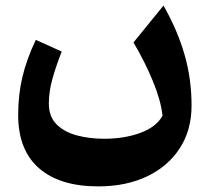

<svg xmlns="http://www.w3.org/2000/svg" viewBox="-20 -414 755 691"><path d="M564.9 2.4Q559.1 -51.8 530.5 -121.3Q502 -190.9 460.4 -261.2L568.4 -394Q618.7 -305.7 644 -218Q669.4 -130.4 669.4 -34.2Q669.4 54.2 627 119.6Q584.5 185.1 509 220.9Q433.6 256.8 333.5 256.8Q195.3 256.8 120.4 191.4Q45.4 126 45.4 -0.5Q45.4 -73.2 60.8 -137.7Q76.2 -202.1 108.9 -270.5L202.1 -228.5Q182.1 -177.7 168.9 -131.1Q155.8 -84.5 155.8 -41.5Q155.8 5.4 183.3 33.2Q210.9 61 256.3 73.2Q301.8 85.4 355 85.4Q427.7 85.4 485.6 64Q543.5 42.5 564.9 2.4Z"/></svg>

Font: Pinar Bold
Style: Regular
Weight: 700
Designer: Amin Abedi
Version: Version 3.000